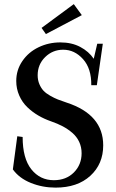

<svg xmlns="http://www.w3.org/2000/svg" viewBox="-20 -877 552 911"><path d="M197.8 -715.3 177.2 -744.6 330.1 -857.4 368.2 -805.2ZM243.7 13.2Q181.6 13.2 126.5 -9Q71.3 -31.2 41 -73.2L62 -230.5L87.4 -227.1Q87.4 -125.5 128.7 -73.7Q169.9 -22 235.4 -22Q293.9 -22 330.6 -58.8Q367.2 -95.7 367.2 -149.9Q367.2 -179.2 355.7 -203.9Q344.2 -228.5 323.2 -246.6Q302.2 -264.6 277.8 -277.6Q253.4 -290.5 222.2 -301.3Q189.9 -312.5 161.9 -328.9Q133.8 -345.2 109.6 -368.4Q85.4 -391.6 71.3 -423.8Q57.1 -456.1 57.1 -492.7Q57.1 -544.9 86.2 -587.4Q115.2 -629.9 163.1 -652.8Q210.9 -675.8 266.1 -675.8Q320.3 -675.8 360.8 -654.3Q401.4 -632.8 424.8 -598.1L441.4 -669.4H467.8L439.5 -472.7H413.1Q414.1 -551.8 374 -596.4Q334 -641.1 279.8 -641.1Q230 -641.1 194.3 -606.2Q158.7 -571.3 158.7 -520Q158.7 -497.1 166.7 -478Q174.8 -459 186.5 -446.5Q198.2 -434.1 218 -422.9Q237.8 -411.6 254.6 -405Q271.5 -398.4 296.4 -390.1Q469.7 -333.5 469.7 -187.5Q469.7 -98.6 408.4 -42.7Q347.2 13.2 243.7 13.2Z"/></svg>

Font: Elstob 18pt Medium
Style: Regular
Weight: 500
Designer: Peter S. Baker
Version: Version 1.015